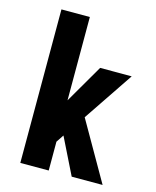

<svg xmlns="http://www.w3.org/2000/svg" viewBox="-111 -812 722 888"><g transform="rotate(15 250.0 -367.5)"><path d="M72 0V-735H208V-336L315 -520H466L305 -281L466 0H318L232 -174L208 -138V0Z"/></g></svg>

Font: Iosevka Heavy
Style: Regular
Weight: 900
Monospace: yes
Designer: Belleve Invis
Foundry: Belleve Invis
Version: Version 32.5.0; ttfautohint (v1.8.4)